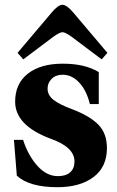

<svg xmlns="http://www.w3.org/2000/svg" viewBox="-20 -767 486 799"><path d="M53 -547 196 -716Q222 -747 240 -747Q257 -747 284 -716L427 -547L403 -520L278 -614Q251 -633 240 -633Q229 -633 202 -614L77 -520ZM38 -185H76Q97 -120 135.5 -77Q174 -34 221 -34Q254 -34 272 -50Q290 -66 290 -95Q290 -155 190 -190Q43 -245 43 -344Q43 -419 96 -460.5Q149 -502 241 -502Q334 -502 391 -467V-334H354Q340 -391 309.5 -423.5Q279 -456 241 -456Q212 -456 195 -439Q178 -422 178 -398Q178 -370 204 -350.5Q230 -331 279 -313Q353 -285 389 -248.5Q425 -212 425 -151Q425 -72 369 -30Q313 12 219 12Q102 12 50 -36Z"/></svg>

Font: Heuristica
Style: Bold
Weight: 700
Version: Version 1.0.2